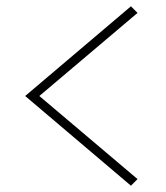

<svg xmlns="http://www.w3.org/2000/svg" viewBox="-20 -603 527 610"><path d="M417 -562 396 -583 60 -298 396 -13 417 -34 105 -298Z"/></svg>

Font: Space Cowgirl Thin
Style: Regular
Weight: 100
Designer: Valery Marier
Foundry: Valery Marier
Version: Version 1.000;hotconv 1.0.109;makeotfexe 2.5.65596